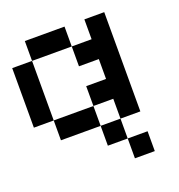

<svg xmlns="http://www.w3.org/2000/svg" viewBox="-139 -672 944 1010"><g transform="rotate(-20 333.5 -167.0)"><path d="M111.1 -111.1H0V-444.4H111.1ZM444.4 -333.3H333.3V-444.4H444.4V-555.6H555.6V0H444.4V-111.1H333.3V-222.2H444.4ZM333.3 0H111.1V-111.1H333.3ZM333.3 -444.4H111.1V-555.6H333.3ZM444.4 111.1H333.3V0H444.4ZM555.6 222.2H444.4V111.1H555.6Z"/></g></svg>

Font: Pixeloid Sans
Style: Regular
Weight: 400
Designer: GGBotNet
Foundry: GGBotNet
Version: 0.5